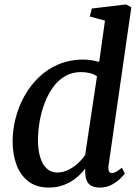

<svg xmlns="http://www.w3.org/2000/svg" viewBox="-20 -837 629 867"><path d="M470.5 -92Q468 -74 471.8 -64.8Q475.5 -55.5 484.5 -55.5Q493.5 -55.5 504 -61.2Q514.5 -67 530.5 -79.5L544 -53Q539 -46.5 523.8 -31.2Q508.5 -16 484.8 -3Q461 10 429.5 10Q398 10 382 -6Q366 -22 365 -55.5L364.5 -75.5Q349.5 -55 326 -35.2Q302.5 -15.5 271 -2.8Q239.5 10 201.5 10Q144 10 107.8 -18.2Q71.5 -46.5 54.2 -93.8Q37 -141 37 -198.5Q37 -249 50 -301.2Q63 -353.5 89 -401Q115 -448.5 153.5 -486.2Q192 -524 243.2 -546Q294.5 -568 357.5 -568Q374 -568 392.8 -565Q411.5 -562 428 -557.5L454 -744L385.5 -762.5L394.5 -798.5L549.5 -817L573 -804ZM418 -492.5Q403 -503 384 -507.2Q365 -511.5 345.5 -511.5Q304.5 -511.5 272.5 -492.2Q240.5 -473 217.8 -440.5Q195 -408 180.2 -368Q165.5 -328 158.5 -285.5Q151.5 -243 151.5 -204.5Q151.5 -160 161.5 -127Q171.5 -94 191 -76Q210.5 -58 237.5 -58Q265.5 -58 290 -70.5Q314.5 -83 333.8 -101.2Q353 -119.5 364.5 -137Z"/></svg>

Font: Merriweather Light 18pt Medium
Style: Italic
Weight: 500
Italic angle: -7.8°
Version: Version 2.101